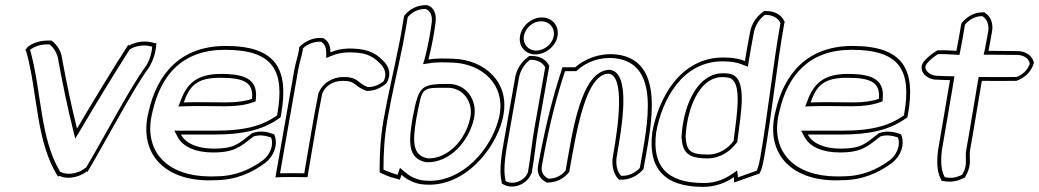

<svg xmlns="http://www.w3.org/2000/svg" viewBox="-20 -678 4048 748"><path d="M79 -484 83 -475C127 -317 119 -127 206 10L211 7C250 25 298 7 319 -11L320 -7C386 -117 499 -332 557 -410C581 -446 589 -486 589 -513L586 -509L571 -513C538 -521 504 -513 482 -500L480 -504C414 -401 346 -289 280 -177C260 -256 239 -356 222 -449C219 -476 204 -504 180 -520H165C134 -520 104 -509 88 -495ZM96 -483 99 -485C112 -495 135 -505 162 -505H173C192 -490 204 -467 207 -445V-444C224 -351 245 -250 265 -171L273 -138L293 -171C356 -278 422 -386 485 -485L488 -487C506 -498 537 -505 565 -498L573 -496C571 -472 564 -443 546 -417C488 -339 382 -137 316 -26L310 -22C294 -8 251 8 219 -7L214 -9C135 -142 142 -324 98 -481L97 -482Z M559 -243C517 -77 625 34 818 24C898 24 962 -5 1014 -44C1049 -72 1062 -115 1051 -147L1048 -155C1023 -164 993 -171 962 -159L958 -156C908 -117 893 -99 812 -99C747 -99 702 -121 685 -154H820C917 -154 998 -169 1063 -214L1073 -221L1075 -231C1107 -410 1055 -499 859 -499C684 -499 592 -391 559 -243ZM574 -242C606 -385 690 -484 856 -484C1044 -484 1091 -404 1060 -231L1059 -228L1056 -226C1031 -209 1005 -196 974 -187C930 -174 880 -169 823 -169H659L672 -145C692 -106 742 -84 810 -84C894 -84 917 -107 965 -144L967 -146C990 -154 1013 -150 1035 -143L1037 -140C1046 -114 1034 -78 1006 -55C955 -17 896 9 820 9H819C800 10 784 9 767 8C616 -4 538 -102 574 -242ZM675 -263 695 -264C749 -266 806 -264 858 -264C902 -264 936 -269 964 -279L976 -283L977 -294C984 -369 935 -390 841 -390C746 -390 707 -352 682 -281ZM696 -279C719 -345 748 -375 838 -375C931 -375 968 -357 962 -293C937 -284 903 -279 860 -279C808 -279 751 -281 696 -279Z M1053 13 1079 12C1104 11 1126 12 1153 12H1178L1182 -13C1200 -114 1215 -214 1235 -312C1246 -343 1277 -363 1315 -363C1369 -363 1357 -343 1405 -325L1409 -324H1413C1441 -324 1466 -337 1486 -354C1510 -396 1488 -427 1473 -441C1437 -479 1399 -489 1338 -489C1312 -488 1291 -484 1267 -474C1268 -495 1261 -515 1245 -526L1241 -529C1206 -535 1174 -519 1155 -503L1146 -495L1145 -485C1141 -460 1132 -435 1127 -408ZM1071 -3 1142 -408C1147 -434 1155 -458 1160 -485V-489L1164 -493C1179 -506 1206 -518 1233 -515L1234 -514H1235L1234 -513C1246 -505 1251 -490 1251 -472V-452L1270 -460C1292 -469 1312 -473 1336 -474C1396 -474 1427 -466 1461 -430C1475 -417 1490 -393 1475 -362C1458 -348 1438 -339 1416 -339H1414H1412C1372 -354 1377 -378 1318 -378C1275 -378 1236 -354 1221 -315L1220 -314V-312C1200 -213 1185 -114 1167 -13L1166 -3H1156C1129 -3 1107 -4 1081 -3Z M1474 -210C1462 -140 1459 -75 1459 -20V-7L1470 -1C1486 6 1500 12 1513 15L1538 22L1544 3C1562 19 1586 33 1617 39C1769 62 1889 -70 1930 -187C1934 -201 1939 -215 1941 -229C1966 -358 1868 -444 1749 -449C1715 -450 1683 -452 1649 -446C1661 -492 1672 -550 1677 -592C1681 -621 1672 -651 1643 -658H1639C1604 -658 1575 -642 1555 -617L1553 -609C1553 -609 1543 -546 1535 -507C1512 -392 1494 -321 1474 -210ZM1489 -210C1508 -320 1527 -392 1550 -507C1558 -547 1568 -609 1568 -609L1569 -612C1586 -631 1608 -643 1636 -643H1638C1657 -637 1665 -616 1662 -591C1657 -550 1646 -492 1634 -447L1628 -428L1649 -431C1681 -437 1712 -435 1746 -434C1859 -429 1949 -348 1926 -229C1924 -216 1919 -203 1915 -189C1876 -76 1762 45 1622 24C1593 18 1573 6 1556 -9L1538 -24L1529 3L1520 0H1519C1508 -3 1494 -9 1479 -15L1474 -17V-23C1474 -78 1477 -141 1489 -210ZM1588 -222C1571 -125 1568 -59 1641 -46H1642H1644C1733 -44 1808 -128 1827 -219C1841 -289 1796 -351 1728 -351C1617 -351 1612 -342 1588 -222ZM1603 -222C1627 -341 1618 -336 1725 -336C1784 -336 1825 -281 1812 -219C1794 -133 1725 -59 1647 -61C1587 -72 1586 -124 1603 -222Z M2006 -538C1999 -499 2026 -466 2066 -466C2106 -466 2145 -498 2152 -537C2159 -577 2132 -610 2091 -610C2051 -610 2013 -578 2006 -538ZM1945 -138C1936 -88 1923 -17 1934 28L1935 37L1944 42C1982 61 2034 39 2050 -2L2052 -4V-7C2062 -61 2068 -129 2077 -178L2120 -421C2109 -444 2086 -460 2052 -460H2042L2033 -453C2010 -435 1992 -406 1987 -376ZM2021 -538C2027 -570 2056 -595 2088 -595C2121 -595 2143 -569 2137 -537C2132 -507 2101 -481 2069 -481C2037 -481 2016 -507 2021 -538ZM1960 -138 2002 -376C2007 -402 2022 -427 2041 -442L2045 -445H2049C2077 -445 2095 -432 2104 -416L2062 -178C2053 -129 2046 -58 2037 -8L2036 -5C2034 -2 2034 0 2032 3C2017 28 1980 42 1953 29L1949 27V23V22C1939 -18 1951 -88 1960 -138Z M2076 -31C2071 -5 2083 19 2105 30L2109 33H2115C2145 33 2175 19 2193 -3L2198 -9L2199 -16C2227 -172 2262 -389 2351 -391C2415 -383 2390 -193 2368 -70C2362 -37 2369 -5 2385 15L2392 22H2402C2432 22 2461 8 2480 -12L2486 -18L2488 -26C2517 -189 2576 -444 2380 -466C2317 -472 2260 -450 2221 -416H2171L2165 -396C2128 -284 2098 -153 2076 -31ZM2091 -31C2112 -152 2142 -283 2179 -394L2182 -401H2225L2231 -406C2266 -437 2317 -457 2376 -451C2555 -431 2503 -195 2473 -26L2472 -23L2470 -21C2455 -5 2430 7 2405 7H2401L2397 4C2383 -13 2378 -41 2383 -70C2403 -185 2440 -395 2356 -406H2355H2354C2242 -403 2210 -162 2184 -16L2183 -14L2181 -11C2167 6 2144 18 2118 18H2116L2114 17L2113 16C2096 7 2087 -11 2091 -31Z M2521 -160C2505 -28 2562 50 2719 50C2766 50 2806 35 2839 12L2840 33L2939 -2L2945 -15C2951 -32 2954 -48 2957 -65C2987 -233 3006 -423 3035 -585L3037 -593L3033 -600C3022 -621 2997 -635 2966 -635H2957L2949 -629C2926 -612 2907 -583 2902 -552C2895 -515 2888 -479 2882 -440C2859 -450 2831 -454 2798 -454C2628 -454 2544 -292 2521 -161ZM2536 -160V-161C2559 -290 2638 -439 2795 -439C2827 -439 2852 -435 2873 -426L2894 -418L2897 -440C2903 -478 2910 -514 2917 -552C2922 -579 2939 -604 2957 -618L2960 -620H2963C2990 -620 3010 -608 3019 -591L3021 -588L3020 -585C2991 -422 2971 -232 2942 -65C2939 -49 2936 -33 2930 -18L2928 -13L2855 13L2852 -14L2832 0C2801 21 2766 35 2722 35C2572 35 2521 -36 2536 -160ZM2635 -142C2640 -83 2660 -61 2737 -61C2788 -61 2828 -92 2850 -122L2852 -125L2853 -130C2865 -234 2897 -380 2820 -391C2806 -393 2794 -393 2783 -392C2688 -380 2641 -255 2635 -144V-143ZM2651 -146C2657 -257 2703 -367 2782 -377C2792 -378 2802 -378 2815 -376C2874 -368 2852 -241 2838 -129C2818 -102 2784 -76 2739 -76C2666 -76 2655 -91 2651 -146Z M3001 -243C2959 -77 3067 34 3260 24C3340 24 3404 -5 3456 -44C3491 -72 3504 -115 3493 -147L3490 -155C3465 -164 3435 -171 3404 -159L3400 -156C3350 -117 3335 -99 3254 -99C3189 -99 3144 -121 3127 -154H3262C3359 -154 3440 -169 3505 -214L3515 -221L3517 -231C3549 -410 3497 -499 3301 -499C3126 -499 3034 -391 3001 -243ZM3016 -242C3048 -385 3132 -484 3298 -484C3486 -484 3533 -404 3502 -231L3501 -228L3498 -226C3473 -209 3447 -196 3416 -187C3372 -174 3322 -169 3265 -169H3101L3114 -145C3134 -106 3184 -84 3252 -84C3336 -84 3359 -107 3407 -144L3409 -146C3432 -154 3455 -150 3477 -143L3479 -140C3488 -114 3476 -78 3448 -55C3397 -17 3338 9 3262 9H3261C3242 10 3226 9 3209 8C3058 -4 2980 -102 3016 -242ZM3117 -263 3137 -264C3191 -266 3248 -264 3300 -264C3344 -264 3378 -269 3406 -279L3418 -283L3419 -294C3426 -369 3377 -390 3283 -390C3188 -390 3149 -352 3124 -281ZM3138 -279C3161 -345 3190 -375 3280 -375C3373 -375 3410 -357 3404 -293C3379 -284 3345 -279 3302 -279C3250 -279 3193 -281 3138 -279Z M3583 -443C3550 -407 3587 -371 3622 -368C3643 -367 3661 -366 3681 -366C3665 -274 3650 -180 3634 -90V-89C3629 -43 3631 -8 3644 16L3648 26L3659 28C3682 32 3706 29 3729 18L3739 14L3744 4C3767 -36 3755 -69 3759 -92C3775 -180 3789 -271 3805 -363C3848 -362 3892 -363 3934 -363H3940C3973 -375 3998 -399 4008 -433L4006 -440C3998 -465 3972 -479 3943 -479C3905 -479 3870 -480 3831 -480C3836 -504 3840 -530 3845 -556C3850 -586 3840 -613 3820 -626L3815 -630H3808C3773 -630 3745 -611 3726 -588L3724 -580C3718 -544 3713 -514 3706 -480C3686 -481 3664 -483 3639 -482H3632C3613 -470 3599 -460 3583 -443ZM3594 -434C3607 -448 3618 -457 3634 -467H3636C3661 -468 3681 -466 3702 -465L3718 -464L3721 -480C3728 -514 3733 -544 3739 -580L3740 -583C3756 -601 3778 -615 3805 -615H3807L3810 -613C3825 -603 3834 -581 3830 -556C3825 -530 3821 -505 3816 -481L3812 -465H3828C3867 -465 3903 -464 3941 -464C3966 -464 3985 -453 3991 -434V-433L3992 -430C3983 -405 3966 -388 3940 -378H3937C3895 -378 3851 -377 3808 -378H3793L3790 -363C3774 -271 3760 -180 3744 -92C3739 -61 3751 -36 3731 -2L3728 3L3724 4V5C3704 14 3685 17 3665 13L3660 12L3659 8L3658 7C3648 -13 3644 -45 3649 -89V-90C3665 -180 3680 -274 3696 -366L3698 -381H3683C3664 -381 3647 -382 3626 -383C3616 -384 3605 -388 3597 -395C3583 -407 3581 -420 3594 -434Z"/></svg>

Font: Snowfall
Style: BlkOlObl
Weight: 900
Designer: Jasper
Foundry: Cannot Into Space Fonts
Version: Version 0.9